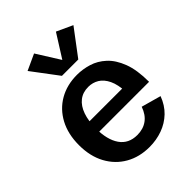

<svg xmlns="http://www.w3.org/2000/svg" viewBox="-224 -903 1034 1034"><g transform="rotate(-45 293.5 -386.0)"><path d="M303.2 12.2Q226.6 12.2 167.5 -21.5Q108.4 -55.2 74.7 -117.2Q41 -179.2 41 -263.7Q41 -348.1 74.2 -410.2Q107.4 -472.2 166 -505.9Q224.6 -539.6 301.3 -539.6Q344.2 -539.6 387.9 -526.4Q431.6 -513.2 468 -479.7Q504.4 -446.3 526.9 -387.5Q549.3 -328.6 549.3 -238.3H118.7V-314.9H441.9L423.3 -287.1Q420.4 -346.2 403.1 -382.1Q385.7 -418 358.6 -434.3Q331.5 -450.7 298.3 -450.7Q256.3 -450.7 227.5 -428Q198.7 -405.3 183.8 -363Q168.9 -320.8 168.9 -263.2Q168.9 -177.2 202.6 -128.7Q236.3 -80.1 302.2 -80.1Q347.2 -80.1 378.9 -103Q410.6 -126 426.3 -171.4L538.6 -140.1Q519.5 -88.9 484.4 -55.2Q449.2 -21.5 402.3 -4.6Q355.5 12.2 303.2 12.2ZM219.2 -784.2 302.2 -651.9 385.7 -784.2 477.1 -742.2 364.7 -592.8H240.2L127.9 -742.2Z"/></g></svg>

Font: Schibsted Grotesk SemiBold
Style: Regular
Weight: 600
Designer: Bakken & Baeck AS, Henrik Kongsvoll
Foundry: Schibsted ASA
Version: Version 1.100;gftools[0.9.25]